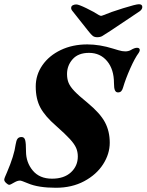

<svg xmlns="http://www.w3.org/2000/svg" viewBox="-37 -874 693 908"><path d="M95 -7Q64 -20 58 -20Q46 -20 32 -12Q12 0 7 0Q1 0 -8 -8.5Q-17 -17 -17 -24Q-17 -31 -4 -59Q30 -138 37 -191Q40 -210 46 -218Q52 -226 65 -226Q78 -226 82 -211.5Q86 -197 86 -158Q86 -106 118 -67.5Q150 -29 209 -29Q266 -29 298.5 -59Q331 -89 331 -134Q331 -156 323 -174.5Q315 -193 293.5 -216.5Q272 -240 228 -279Q176 -324 154 -365Q132 -406 132 -465Q132 -520 163.5 -565.5Q195 -611 250.5 -637.5Q306 -664 376 -664Q434 -664 498 -644Q505 -642 523 -636.5Q541 -631 555 -631Q570 -631 581 -637Q599 -648 611 -648Q624 -648 624 -637Q624 -632 619 -624Q601 -600 579 -550.5Q557 -501 545 -460Q542 -449 536.5 -443Q531 -437 521 -437Q511 -437 506.5 -447Q502 -457 502 -481Q502 -546 469.5 -585Q437 -624 384 -624Q333 -624 306.5 -594Q280 -564 280 -524Q280 -500 287.5 -482Q295 -464 315 -443Q335 -422 378 -387Q437 -338 459.5 -295.5Q482 -253 482 -199Q482 -146 450.5 -97Q419 -48 361 -17Q303 14 227 14Q144 14 95 -7ZM380 -728 304 -824Q298 -832 300 -840Q301 -846 308 -849.5Q315 -853 324 -853Q335 -853 372 -835Q409 -817 430 -803Q438 -799 441 -799Q444 -799 454 -803Q484 -816 545 -835Q606 -854 620 -854Q636 -854 636 -841Q636 -830 624 -821L485 -728Q456 -709 446.5 -703.5Q437 -698 423 -698Q410 -698 402 -704Q394 -710 380 -728Z"/></svg>

Font: EB Garamond ExtraBold
Style: Italic
Weight: 800
Italic angle: -17.2°
Designer: Georg Duffner and Octavio Pardo
Foundry: Georg Duffner
Version: Version 1.000